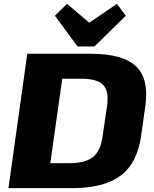

<svg xmlns="http://www.w3.org/2000/svg" viewBox="-20 -980 804 1000"><path d="M122 -700H452Q620 -700 688.5 -634.5Q757 -569 737 -428L715 -272Q695 -130 608 -65Q521 0 354 0H24ZM200 -130H341Q424 -130 464 -162Q504 -194 514 -268L538 -432Q548 -506 517 -538Q486 -570 403 -570H262L318 -667L228 -31ZM635 -898 472 -738H384L266 -898L329 -960L497 -818H381L589 -960Z"/></svg>

Font: Pathway Extreme 28pt ExtraBold
Style: Italic
Weight: 800
Italic angle: -8°
Designer: Eduardo Rodriguez Tunni
Foundry: Eduardo Rodriguez Tunni
Version: Version 1.001;gftools[0.9.26]